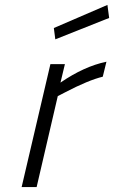

<svg xmlns="http://www.w3.org/2000/svg" viewBox="-20 -761 464 781"><path d="M68 0 185 -500H244L226 -425Q322 -491 413 -510L398 -449Q340 -435 246 -386L215 -370L129 0ZM205 -601 199 -647 417 -741 424 -688Z"/></svg>

Font: Titillium Web Light
Style: Italic
Weight: 300
Italic angle: -13°
Version: Version 1.002;PS 57.000;hotconv 1.0.70;makeotf.lib2.5.55311